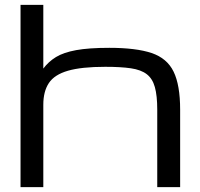

<svg xmlns="http://www.w3.org/2000/svg" viewBox="-20 -770 823 790"><path d="M64.5 0V-750H158.2V-487.8Q179.2 -516.1 210.2 -535.2Q241.2 -554.2 293.2 -563.7Q345.2 -573.2 429.7 -573.2Q540 -573.2 603.8 -551.8Q667.5 -530.3 694.3 -475.1Q721.2 -419.9 721.2 -318.8V0H627V-318.8Q627 -376.5 617.2 -411.6Q607.4 -446.8 583.7 -464.8Q560.1 -482.9 518.6 -489Q477.1 -495.1 413.1 -495.1Q315.4 -495.1 259.8 -479Q204.1 -462.9 181.2 -428.5Q158.2 -394 158.2 -338.9V0Z"/></svg>

Font: Michroma
Style: Regular
Weight: 400
Designer: Vernon Adams
Foundry: Vernon Adams
Version: Version 1.100; ttfautohint (v1.8.4.7-5d5b);gftools[0.9.29]